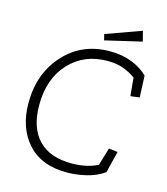

<svg xmlns="http://www.w3.org/2000/svg" viewBox="-120 -900 872 1003"><g transform="rotate(15 316.5 -399.0)"><path d="M542 -753 345 -707 337 -739 528 -808ZM535 -45Q494 -16 440 -3Q386 10 335 10Q196 10 122 -73Q48 -156 48 -290Q48 -449 144 -554.5Q240 -660 391 -660Q458 -660 510.5 -639Q563 -618 597 -584L602 -467L553 -461L544 -559Q514 -581 477.5 -594.5Q441 -608 391 -608Q265 -608 185 -522Q105 -436 105 -293Q105 -172 166.5 -107Q228 -42 347 -42Q427 -42 487 -72L516 -168L564 -162Z"/></g></svg>

Font: Zilla Slab Light
Style: Italic
Weight: 300
Italic angle: -6°
Designer: Typotheque.com
Foundry: Typotheque type foundry
Version: Version 1.1; 2017; ttfautohint (v1.6)